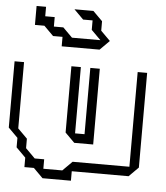

<svg xmlns="http://www.w3.org/2000/svg" viewBox="-56 -814 785 909"><g transform="rotate(5 337.0 -360.0)"><path d="M270 -180V-495H315V-180H360V-495H405V-135H315ZM90 0V-45L45 -90V-135L0 -180V-495H45V-180L90 -135V-90L135 -45H180V0H270L315 -45H585V-495H630V-45L585 0H315V45H180L135 0ZM216 -585V-630H171L126 -675H81V-765H126V-720H171V-675H216L261 -630H396L351 -675V-720H306L261 -765H351L396 -720V-675L441 -630L396 -585Z"/></g></svg>

Font: Rubik Iso
Style: Regular
Weight: 400
Designer: Hubert and Fischer, NaN
Foundry: Hubert and Fischer, NaN
Version: Version 2.200